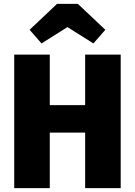

<svg xmlns="http://www.w3.org/2000/svg" viewBox="-20 -979 701 999"><path d="M196 -753 134 -824 277 -959H385L528 -824L466 -753L331 -838ZM423 0V-289H239V0H54V-695H239V-432H423V-695H608V0Z"/></svg>

Font: FiraGO ExtraBold
Style: Regular
Weight: 800
Designer: bBox Type
Foundry: bBox Type GmbH
Version: Version 1.001;PS 001.001;hotconv 1.0.88;makeotf.lib2.5.64775